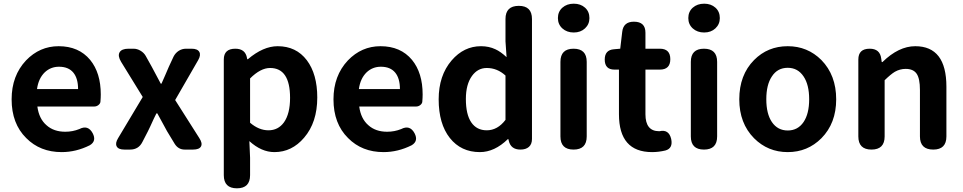

<svg xmlns="http://www.w3.org/2000/svg" viewBox="-20 -811 5223 1041"><path d="M314.5 13.7Q197.3 13.7 122.1 -62.5Q43 -140.6 43 -272.5Q43 -400.4 121.1 -483.4Q195.3 -560.5 297.9 -560.5Q407.2 -560.5 468.8 -486.3Q526.4 -416 526.4 -298.8Q526.4 -281.2 524.4 -257.8Q522.5 -248 512.7 -240.7Q502.9 -233.4 490.2 -233.4H350.6H182.6Q191.4 -167 232.4 -131.8Q271.5 -96.7 334 -96.7Q374 -96.7 410.2 -111.3Q457 -135.7 482.4 -88.9Q504.9 -45.9 466.8 -23.4Q392.6 13.7 314.5 13.7ZM180.7 -328.1H292H403.3Q403.3 -385.7 377.9 -417Q351.6 -449.2 299.8 -449.2Q254.9 -449.2 222.7 -418.9Q188.5 -385.7 180.7 -328.1Z M654.3 0Q622.1 0 612.8 -17.1Q603.5 -34.2 620.1 -61.5L753.9 -285.2L636.7 -475.6Q617.2 -507.8 628.4 -527.3Q639.6 -546.9 676.8 -546.9H704.1Q723.6 -546.9 741.7 -536.1Q759.8 -525.4 769.5 -508.8L802.7 -449.2Q827.1 -402.3 851.6 -357.4H855.5Q862.3 -373 876 -403.8Q889.6 -434.6 895.5 -449.2L920.9 -503.9Q930.7 -523.4 948.7 -535.2Q966.8 -546.9 988.3 -546.9H1018.6Q1050.8 -546.9 1060.5 -529.8Q1070.3 -512.7 1054.7 -485.4L929.7 -268.6L1060.5 -62.5Q1079.1 -34.2 1069.8 -17.1Q1060.5 0 1026.4 0H1023.4H981.4Q947.3 0 927.7 -30.3L885.7 -99.6Q879.9 -110.4 868.2 -131.8Q844.7 -175.8 833 -196.3H828.1Q816.4 -173.8 794.9 -126Q786.1 -108.4 782.2 -99.6L752 -41Q731.4 0 685.5 0Z M1264.6 210Q1193.4 210 1193.4 138.7V-168V-488.3Q1193.4 -546.9 1255.9 -546.9Q1310.5 -546.9 1319.3 -496.1L1320.3 -490.2H1324.2Q1407.2 -560.5 1485.4 -560.5Q1585.9 -560.5 1643.6 -484.4Q1700.2 -409.2 1700.2 -282.2Q1700.2 -147.5 1628.9 -64.5Q1562.5 13.7 1467.8 13.7Q1397.5 13.7 1332 -45.9L1335.9 43.9V138.7Q1335.9 210 1264.6 210ZM1435.5 -104.5Q1488.3 -104.5 1519.5 -147.5Q1552.7 -194.3 1552.7 -280.3Q1552.7 -442.4 1444.3 -442.4Q1392.6 -442.4 1335.9 -385.7V-265.6V-145.5Q1383.8 -104.5 1435.5 -104.5Z M2059.6 13.7Q1942.4 13.7 1867.2 -62.5Q1788.1 -140.6 1788.1 -272.5Q1788.1 -400.4 1866.2 -483.4Q1940.4 -560.5 2043 -560.5Q2152.3 -560.5 2213.9 -486.3Q2271.5 -416 2271.5 -298.8Q2271.5 -281.2 2269.5 -257.8Q2267.6 -248 2257.8 -240.7Q2248 -233.4 2235.4 -233.4H2095.7H1927.7Q1936.5 -167 1977.5 -131.8Q2016.6 -96.7 2079.1 -96.7Q2119.1 -96.7 2155.3 -111.3Q2202.1 -135.7 2227.5 -88.9Q2250 -45.9 2211.9 -23.4Q2137.7 13.7 2059.6 13.7ZM1925.8 -328.1H2037.1H2148.4Q2148.4 -385.7 2123 -417Q2096.7 -449.2 2044.9 -449.2Q2000 -449.2 1967.8 -418.9Q1933.6 -385.7 1925.8 -328.1Z M2582 13.7Q2479.5 13.7 2418.9 -63Q2358.4 -139.6 2358.4 -272.5Q2358.4 -401.4 2428.7 -483.4Q2495.1 -560.5 2587.9 -560.5Q2630.9 -560.5 2666 -543.9Q2694.3 -531.2 2726.6 -501L2720.7 -586.9V-708Q2720.7 -779.3 2793 -779.3Q2864.3 -779.3 2864.3 -708V-389.6V-57.6Q2864.3 -29.3 2847.7 -14.6Q2831.1 0 2801.8 0Q2749 0 2738.3 -48.8L2736.3 -56.6H2733.4Q2661.1 13.7 2582 13.7ZM2619.1 -104.5Q2677.7 -104.5 2720.7 -161.1V-281.2V-401.4Q2675.8 -442.4 2619.1 -442.4Q2570.3 -442.4 2539.1 -399.4Q2505.9 -353.5 2505.9 -274.4Q2505.9 -190.4 2535.2 -147.5Q2564.5 -104.5 2619.1 -104.5Z M3089.8 0Q3018.6 0 3018.6 -71.3V-475.6Q3018.6 -546.9 3089.8 -546.9Q3161.1 -546.9 3161.1 -475.6V-273.4V-71.3Q3161.1 0 3089.8 0ZM3090.8 -634.8Q3053.7 -634.8 3029.3 -656.7Q3004.9 -678.7 3004.9 -712.9Q3004.9 -748 3029.3 -769.5Q3053.7 -791 3090.8 -791Q3127.9 -791 3151.9 -769.5Q3175.8 -748 3175.8 -712.9Q3175.8 -679.7 3151.9 -657.2Q3127.9 -634.8 3090.8 -634.8Z M3515.6 13.7Q3335.9 13.7 3335.9 -191.4V-433.6H3311.5Q3258.8 -433.6 3258.8 -488.3Q3258.8 -540 3308.6 -543.9L3342.8 -546.9L3353.5 -637.7Q3359.4 -693.4 3417 -693.4Q3479.5 -693.4 3479.5 -633.8V-546.9H3557.6Q3614.3 -546.9 3614.3 -490.2Q3614.3 -433.6 3557.6 -433.6H3479.5V-312.5V-191.4Q3479.5 -99.6 3553.7 -99.6Q3554.7 -99.6 3555.7 -99.6Q3606.4 -111.3 3619.1 -57.6Q3629.9 -6.8 3587.9 4.9Q3550.8 13.7 3515.6 13.7Z M3796.9 0Q3725.6 0 3725.6 -71.3V-475.6Q3725.6 -546.9 3796.9 -546.9Q3868.2 -546.9 3868.2 -475.6V-273.4V-71.3Q3868.2 0 3796.9 0ZM3797.9 -634.8Q3760.7 -634.8 3736.3 -656.7Q3711.9 -678.7 3711.9 -712.9Q3711.9 -748 3736.3 -769.5Q3760.7 -791 3797.9 -791Q3835 -791 3858.9 -769.5Q3882.8 -748 3882.8 -712.9Q3882.8 -679.7 3858.9 -657.2Q3835 -634.8 3797.9 -634.8Z M4251 13.7Q4143.6 13.7 4068.4 -61.5Q3988.3 -142.6 3988.3 -272.5Q3988.3 -404.3 4068.4 -485.4Q4142.6 -560.5 4251 -560.5Q4358.4 -560.5 4433.6 -485.4Q4513.7 -403.3 4513.7 -272.5Q4513.7 -142.6 4433.6 -61.5Q4358.4 13.7 4251 13.7ZM4251 -103.5Q4305.7 -103.5 4336.9 -149.4Q4367.2 -194.3 4367.2 -272.9Q4367.2 -351.6 4336.9 -396.5Q4305.7 -443.4 4251 -443.4Q4195.3 -443.4 4165 -396.5Q4134.8 -351.6 4134.8 -272.9Q4134.8 -194.3 4165 -149.4Q4196.3 -103.5 4251 -103.5Z M4705.1 0Q4633.8 0 4633.8 -71.3V-273.4V-488.3Q4633.8 -546.9 4695.3 -546.9Q4751 -546.9 4757.8 -494.1L4760.7 -474.6H4764.6Q4852.5 -560.5 4942.4 -560.5Q5111.3 -560.5 5111.3 -340.8V-71.3Q5111.3 0 5040 0Q4967.8 0 4967.8 -71.3V-323.2Q4967.8 -385.7 4949.7 -411.6Q4931.6 -437.5 4890.6 -437.5Q4859.4 -437.5 4832 -421.9Q4810.5 -409.2 4776.4 -376V-71.3Q4776.4 0 4705.1 0Z"/></svg>

Font: Bpmf GenSen Rounded B
Style: B
Weight: 700
Foundry: But Ko
Version: Version 1.320